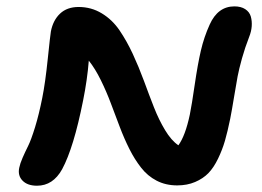

<svg xmlns="http://www.w3.org/2000/svg" viewBox="-20 -632 830 608"><path d="M97.2 -43.9Q66.9 -43.9 51.3 -60.1Q35.6 -76.2 41 -101.1Q43.5 -113.8 51.5 -132.3Q59.6 -150.9 69.1 -169.9Q78.6 -189 91.1 -229.5Q103.5 -270 113.8 -321.8Q123.5 -370.1 131.3 -446Q139.2 -522 141.1 -532.2Q147.9 -567.9 170.2 -588.9Q192.4 -609.9 229 -609.9Q269 -609.9 302.2 -589.8Q335.4 -569.8 358.4 -536.1Q381.3 -502.4 400.4 -461.4Q419.4 -420.4 435.8 -376Q452.1 -331.5 467.5 -292.2Q482.9 -252.9 502.7 -220Q522.5 -187 544.9 -171.9Q566.9 -202.1 581.1 -269Q587.4 -300.3 596.7 -364.3Q606 -428.2 616 -471.4Q626 -514.6 644 -554.2Q669.9 -611.8 722.2 -611.8Q743.2 -611.8 756.6 -603Q770 -594.2 774.2 -579.8Q778.3 -565.4 777.1 -548.8Q775.9 -532.2 769 -515.1Q755.9 -481.4 746.3 -447.3Q736.8 -413.1 732.4 -389.9Q728 -366.7 721.2 -325Q714.4 -283.2 709 -255.9Q700.7 -215.3 692.4 -186.5Q684.1 -157.7 670.4 -129.4Q656.7 -101.1 639.9 -83.7Q623 -66.4 597.9 -55.7Q572.8 -44.9 541 -44.9Q504.9 -44.9 476.1 -59.8Q447.3 -74.7 426.8 -101.1Q406.2 -127.4 389.9 -159.9Q373.5 -192.4 358.9 -231Q344.2 -269.5 330.8 -305.4Q317.4 -341.3 299.3 -378.2Q281.2 -415 261.2 -439.9Q256.3 -378.9 243.2 -314Q213.4 -164.1 176.8 -96.2Q147.9 -43.9 97.2 -43.9Z"/></svg>

Font: Shantell Sans Irregular
Style: Italic
Weight: 600
Italic angle: -11.31°
Designer: Stephen Nixon, Anya Danilova, Shantell Martin
Foundry: Arrow Type
Version: Version 1.006;[9816181b4]